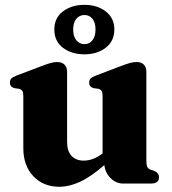

<svg xmlns="http://www.w3.org/2000/svg" viewBox="-20 -740 693 774"><path d="M74 -143V-353Q74 -367.5 70 -373.5Q66 -379.5 57 -382L38.5 -384.5Q20 -389.5 20 -407Q20 -417.5 25.8 -423.5Q31.5 -429.5 47 -435.5L148.5 -474Q172 -483 185.8 -486.5Q199.5 -490 209.5 -490Q230 -490 240.2 -479.2Q250.5 -468.5 250.5 -451.5V-168Q250.5 -130.5 268.5 -111.5Q286.5 -92.5 317.5 -92.5Q356 -92.5 393.5 -121.5V-353Q393.5 -367.5 389.5 -373.5Q385.5 -379.5 377 -382L358 -384.5Q339.5 -389.5 339.5 -407Q339.5 -417.5 345.2 -423.5Q351 -429.5 367 -435.5L468 -474Q490.5 -482.5 504.2 -486.2Q518 -490 531 -490Q550 -490 560 -479.2Q570 -468.5 570 -451.5V-93.5Q570 -75 573.8 -67.2Q577.5 -59.5 586 -56.5L600.5 -51.5Q621 -43.5 621 -25.5Q621 0 588 0H477Q448.5 0 426.5 -21.2Q404.5 -42.5 400.5 -74.5Q344.5 -26 301.2 -6.5Q258 13 220 13Q154.5 13 114.2 -29.8Q74 -72.5 74 -143ZM320 -521Q269 -521 234 -547.2Q199 -573.5 199 -621Q199 -668 234 -694.2Q269 -720.5 320 -720.5Q372 -720.5 406.5 -693.8Q441 -667 441 -621Q441 -574.5 406.5 -547.8Q372 -521 320 -521ZM320.5 -679.5Q301 -679.5 288 -664.5Q275 -649.5 275 -621Q275 -593 288 -577.5Q301 -562 320.5 -562Q340.5 -562 352.8 -577.8Q365 -593.5 365 -621Q365 -649 352.8 -664.2Q340.5 -679.5 320.5 -679.5Z"/></svg>

Font: Fraunces 9pt S000
Style: Bold
Weight: 700
Version: Version 1.000; ttfautohint (v1.8.3)